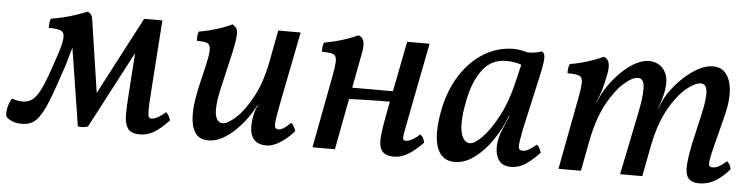

<svg xmlns="http://www.w3.org/2000/svg" viewBox="-52 -617 3043 776"><g transform="rotate(5 1469.5 -229.0)"><path d="M530 9Q493 9 480 -11.5Q467 -32 467.5 -67.5Q468 -103 471 -146L485 -352L496 -342L319 -5Q302 2 278 -1L224 -344H236L207 -242Q175 -145 153 -90.5Q131 -36 109 -14Q87 8 51 8Q30 8 13 1.5Q-4 -5 -13 -16Q-17 -30 -12.5 -51.5Q-8 -73 3 -90Q14 -86 26.5 -84Q39 -82 46 -82Q73 -82 91 -99Q109 -116 126 -155.5Q143 -195 165 -262Q186 -322 188.5 -348.5Q191 -375 175.5 -381.5Q160 -388 126 -388Q126 -399 127 -409Q128 -419 132 -426Q149 -428 177 -434.5Q205 -441 233 -450.5Q261 -460 276 -467Q295 -461 298 -437L349 -97L337 -133L507 -458H581L560 -156Q557 -113 557 -92.5Q557 -72 560 -65.5Q563 -59 570 -59Q584 -59 600 -68.5Q616 -78 628 -90Q636 -83 640 -75.5Q644 -68 647 -58Q612 -21 585.5 -6Q559 9 530 9Z M808 9Q774 9 757.5 -12Q741 -33 737.5 -67.5Q734 -102 740 -143.5Q746 -185 756 -225Q771 -285 777.5 -318.5Q784 -352 781 -366.5Q778 -381 765 -384.5Q752 -388 727 -388Q726 -397 727 -407.5Q728 -418 732 -426Q747 -428 773.5 -434.5Q800 -441 826 -450.5Q852 -460 865 -467Q876 -460 881.5 -451.5Q887 -443 885.5 -420Q884 -397 873.5 -349.5Q863 -302 843 -218Q831 -168 828.5 -133.5Q826 -99 834.5 -82Q843 -65 860 -65Q879 -65 912 -94.5Q945 -124 978 -184.5Q1011 -245 1028 -337L1051 -458H1142L1093 -210Q1079 -140 1074 -108Q1069 -76 1072.5 -68Q1076 -60 1087 -60Q1105 -60 1136 -91Q1143 -85 1147.5 -76.5Q1152 -68 1155 -59Q1131 -31 1100.5 -11Q1070 9 1043 9Q1013 9 997 -5.5Q981 -20 977.5 -45Q974 -70 980 -103Q982 -115 986 -127Q990 -139 996 -151H994Q982 -126 962.5 -98.5Q943 -71 918 -46.5Q893 -22 865 -6.5Q837 9 808 9Z M1563 9Q1524 9 1511 -11Q1498 -31 1501.5 -68Q1505 -105 1515 -156L1574 -458H1665L1606 -155Q1597 -109 1593.5 -88.5Q1590 -68 1593 -63.5Q1596 -59 1604 -59Q1615 -59 1631.5 -68.5Q1648 -78 1660 -90Q1668 -83 1672 -75.5Q1676 -68 1678 -58Q1645 -24 1617.5 -7.5Q1590 9 1563 9ZM1230 0 1285 -291Q1294 -338 1293.5 -358Q1293 -378 1279.5 -383Q1266 -388 1234 -388Q1234 -399 1235 -409Q1236 -419 1240 -426Q1256 -428 1282.5 -434.5Q1309 -441 1335.5 -450.5Q1362 -460 1376 -467Q1392 -462 1397 -446Q1402 -430 1397 -402L1321 0ZM1349 -206 1356 -254H1544L1538 -211Q1514 -211 1478.5 -210.5Q1443 -210 1408 -209Q1373 -208 1349 -206Z M2119 -467Q2125 -465 2129 -457.5Q2133 -450 2131.5 -430.5Q2130 -411 2121 -371L2071 -147Q2060 -92 2060.5 -76Q2061 -60 2077 -60Q2089 -60 2101.5 -67Q2114 -74 2133 -90Q2140 -83 2144 -75.5Q2148 -68 2151 -59Q2126 -31 2097 -11Q2068 9 2035 9Q2007 9 1993 -5Q1979 -19 1974.5 -40Q1970 -61 1973 -83.5Q1976 -106 1982 -123Q1986 -133 1992.5 -149Q1999 -165 2006 -181Q2013 -197 2017 -205L2053 -346L2056 -458Q2072 -457 2090 -459.5Q2108 -462 2119 -467ZM2071 -454 2054 -400Q2039 -408 2020 -412Q2001 -416 1981 -416Q1920 -416 1884.5 -369Q1849 -322 1834 -248Q1816 -163 1824.5 -117.5Q1833 -72 1863 -72Q1881 -72 1912 -103.5Q1943 -135 1974.5 -194.5Q2006 -254 2025 -336L2044 -416L2091 -409L2036 -196H2010Q1992 -146 1960 -98.5Q1928 -51 1888.5 -21Q1849 9 1807 9Q1782 9 1764 -3Q1746 -15 1736 -41Q1726 -67 1726 -107Q1726 -147 1737 -202Q1753 -279 1791.5 -339Q1830 -399 1885.5 -433Q1941 -467 2006 -467Q2023 -467 2042 -463Q2061 -459 2071 -454Z M2800 9Q2768 9 2755 -7.5Q2742 -24 2744 -59.5Q2746 -95 2758 -152L2784 -266Q2800 -335 2796.5 -364.5Q2793 -394 2771 -394Q2748 -394 2712.5 -364.5Q2677 -335 2644 -276.5Q2611 -218 2593 -130L2568 0H2478L2524 -225Q2539 -295 2541.5 -331Q2544 -367 2537.5 -380.5Q2531 -394 2517 -394Q2493 -394 2458.5 -363Q2424 -332 2392.5 -273.5Q2361 -215 2344 -130L2319 0H2228L2283 -291Q2292 -338 2291.5 -358Q2291 -378 2277 -383Q2263 -388 2231 -388Q2230 -397 2231.5 -407.5Q2233 -418 2237 -426Q2253 -428 2279 -434.5Q2305 -441 2331 -450.5Q2357 -460 2371 -467Q2387 -462 2392 -446Q2397 -430 2392 -402Q2384 -359 2375.5 -331Q2367 -303 2356 -278H2357L2372 -311Q2382 -333 2401.5 -359.5Q2421 -386 2446.5 -410.5Q2472 -435 2500.5 -450.5Q2529 -466 2556 -466Q2578 -466 2597 -454.5Q2616 -443 2626 -418Q2636 -393 2629 -352Q2626 -335 2620.5 -316Q2615 -297 2607 -278H2608L2623 -311Q2633 -334 2653.5 -360.5Q2674 -387 2701 -411.5Q2728 -436 2757.5 -451.5Q2787 -467 2815 -467Q2865 -467 2883 -414Q2901 -361 2878 -270L2848 -153Q2837 -111 2834 -91Q2831 -71 2834.5 -65.5Q2838 -60 2847 -60Q2861 -60 2873.5 -67Q2886 -74 2904 -90Q2912 -83 2916 -75.5Q2920 -68 2921 -58Q2890 -23 2861 -7Q2832 9 2800 9Z"/></g></svg>

Font: Vollkorn
Style: Italic
Weight: 400
Italic angle: -11°
Designer: Friedrich Althausen
Foundry: Friedrich Althausen
Version: Version 5.001